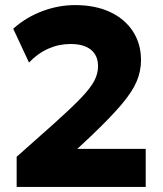

<svg xmlns="http://www.w3.org/2000/svg" viewBox="-20 -735 639 755"><path d="M45.5 0V-118.5L193.5 -250Q261.5 -311 298.8 -350Q336 -389 350.8 -417.2Q365.5 -445.5 365.5 -474.5Q365.5 -517 337.5 -539.5Q309.5 -562 257.5 -562Q211.5 -562 169.8 -543.5Q128 -525 94 -489L32 -622Q81.5 -666.5 145.5 -690.8Q209.5 -715 275 -715Q354.5 -715 412.8 -687.8Q471 -660.5 502.8 -611.5Q534.5 -562.5 534.5 -498.5Q534.5 -455.5 517.5 -415Q500.5 -374.5 458.2 -324.5Q416 -274.5 340 -202L284 -149.5H553V0Z"/></svg>

Font: Geologica Roman ExtraBold
Style: Regular
Weight: 800
Designer: Sindre Bremnes, Frode Helland
Foundry: Monokrom Skriftforlag AS
Version: Version 1.010;gftools[0.9.28]